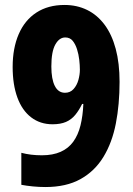

<svg xmlns="http://www.w3.org/2000/svg" viewBox="-20 -744 535 774"><path d="M462 -414Q462 -323 447 -246Q432 -169 397 -111.5Q362 -54 304.5 -22Q247 10 163 10Q138 10 112.5 7.5Q87 5 66 1V-128Q85 -123 105.5 -120.5Q126 -118 149 -118Q193 -118 224.5 -132Q256 -146 275.5 -173Q295 -200 304.5 -238.5Q314 -277 316 -325H311Q299 -300 283.5 -281Q268 -262 246 -252.5Q224 -243 192 -243Q142 -243 105.5 -271Q69 -299 50 -351Q31 -403 31 -474Q31 -550 55.5 -606.5Q80 -663 127 -693.5Q174 -724 240 -724Q290 -724 331 -704Q372 -684 401.5 -644.5Q431 -605 446.5 -547Q462 -489 462 -414ZM243 -593Q219 -593 203 -564.5Q187 -536 187 -476Q187 -425 201 -397.5Q215 -370 242 -370Q263 -370 276.5 -385Q290 -400 296 -421.5Q302 -443 302 -463Q302 -481 299.5 -503Q297 -525 290.5 -545.5Q284 -566 273 -579.5Q262 -593 243 -593Z"/></svg>

Font: Noto Sans Display Condensed ExtraBold
Style: Regular
Weight: 800
Width: 3
Designer: Monotype Design Team
Foundry: Monotype Imaging Inc.
Version: Version 2.003